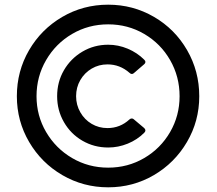

<svg xmlns="http://www.w3.org/2000/svg" viewBox="-20 -792 925 820"><path d="M52 -381Q52 -488 104 -577.5Q156 -667 245.5 -719.5Q335 -772 442 -772Q548 -772 637.5 -720Q727 -668 779 -578Q831 -488 831 -381Q831 -275 778.5 -185.5Q726 -96 637 -44Q548 8 442 8Q336 8 246.5 -44Q157 -96 104.5 -185.5Q52 -275 52 -381ZM747 -381Q747 -465 706.5 -535.5Q666 -606 596 -647Q526 -688 442 -688Q358 -688 288 -647Q218 -606 177 -535.5Q136 -465 136 -381Q136 -298 177 -228Q218 -158 288 -117Q358 -76 442 -76Q526 -76 596 -117Q666 -158 706.5 -228Q747 -298 747 -381ZM224 -381Q224 -442 253 -492Q282 -542 332 -571.5Q382 -601 442 -601Q485 -601 525.5 -584Q566 -567 596 -537Q601 -532 601 -528Q601 -522 595 -517L552 -480Q548 -476 543 -476Q538 -476 533 -481Q492 -517 439 -517Q402 -517 371.5 -499Q341 -481 323 -450Q305 -419 305 -381Q305 -344 323 -312.5Q341 -281 371.5 -263Q402 -245 439 -245Q493 -245 533 -282Q537 -286 543 -286Q548 -286 552 -282L596 -245Q601 -240 601 -235Q601 -230 596 -225Q566 -195 525.5 -178.5Q485 -162 442 -162Q382 -162 332 -191Q282 -220 253 -270.5Q224 -321 224 -381Z"/></svg>

Font: Open Sauce Two SemiBold
Style: Regular
Weight: 600
Designer: Alfredo Marco Pradil
Foundry: Creative Sauce Fz LLC
Version: Version 1.477